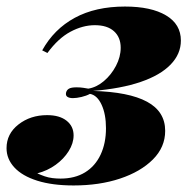

<svg xmlns="http://www.w3.org/2000/svg" viewBox="-56 -553 584 587"><path d="M129 -7Q173 -7 204 -26Q235 -45 251.5 -80Q268 -115 268 -161Q268 -204 254.5 -233Q241 -262 219 -266Q208 -260 193 -256.5Q178 -253 167 -253Q156 -253 150 -257Q144 -261 146 -270Q148 -278 155 -282Q162 -286 178 -286Q190 -286 199 -284.5Q208 -283 214 -282Q239 -286 261.5 -305Q284 -324 298.5 -351.5Q313 -379 313 -407Q313 -439 292.5 -457.5Q272 -476 234 -476Q197 -476 159.5 -456Q122 -436 89 -391L73 -399Q109 -464 172.5 -498.5Q236 -533 326 -533Q406 -533 451.5 -506Q497 -479 497 -429Q497 -388 465.5 -355.5Q434 -323 374 -302.5Q314 -282 228 -275Q338 -272 393.5 -242Q449 -212 449 -153Q449 -103 411.5 -65.5Q374 -28 311 -7Q248 14 169 14Q104 14 58 -0.5Q12 -15 -12 -41Q-36 -67 -36 -100Q-36 -144 0.5 -172.5Q37 -201 88 -201Q126 -201 147.5 -184Q169 -167 169 -139Q169 -115 154 -91Q139 -67 114 -49Q89 -31 58 -23Q69 -18 80.5 -14Q92 -10 104.5 -8.5Q117 -7 129 -7Z"/></svg>

Font: Playfair Display Black
Style: Italic
Weight: 900
Italic angle: -14°
Designer: Claus Eggers Sørensen
Foundry: Claus Eggers Sørensen
Version: Version 1.203